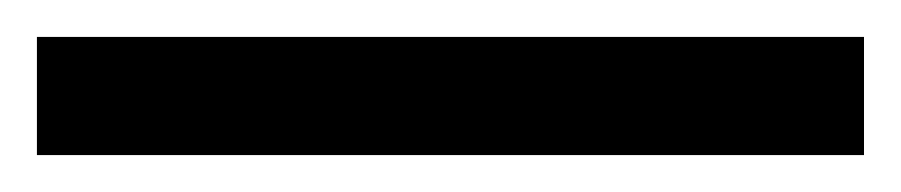

<svg xmlns="http://www.w3.org/2000/svg" viewBox="-22 70 488 104"><path d="M446 154H-2V90H446Z"/></svg>

Font: Noto Sans Masaram Gondi
Style: Regular
Weight: 400
Designer: Ek Type & Mukund Gokhale
Foundry: Ek Type
Version: Version 1.004; ttfautohint (v1.8.4.7-5d5b)